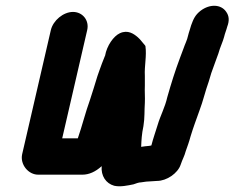

<svg xmlns="http://www.w3.org/2000/svg" viewBox="-20 -576 825 676"><path d="M780 -482C788 -503 787 -520 776 -535C758 -561 719 -563 686 -538C667 -523 661 -509 653 -487C650 -475 645 -463 642 -450C639 -435 631 -420 626 -405L614 -373C596 -325 583 -283 569 -234C561 -198 545 -170 535 -136C528 -113 519 -88 513 -64C507 -62 499 -62 491 -61L477 -59C478 -83 479 -104 485 -132C490 -162 488 -186 490 -214C491 -234 489 -254 490 -275V-309C488 -344 497 -379 492 -414C492 -415 489 -418 484 -424C479 -430 473 -438 465 -445C451 -457 430 -472 402 -459C380 -449 356 -415 350 -380L349 -378C343 -363 335 -343 330 -328L323 -308C315 -280 306 -254 297 -225C281 -181 269 -132 254 -89H199L287 -470C295 -504 271 -534 237 -534C203 -534 167 -504 159 -470L58 -33C50 3 80 40 116 39H270C293 39 316 29 338 9C335 43 353 70 382 78C404 83 430 77 450 73C459 70 468 66 477 66C486 65 494 63 502 63C512 63 524 61 533 61C567 61 606 34 616 4C623 -17 629 -25 634 -44C640 -61 646 -77 651 -96C661 -129 671 -155 682 -186C695 -220 703 -256 715 -289L724 -319C728 -332 746 -378 749 -388L754 -404C759 -419 764 -428 769 -446C772 -459 777 -470 780 -482Z"/></svg>

Font: Electronic
Style: SuThkIt
Weight: 900
Version: Version 1.011